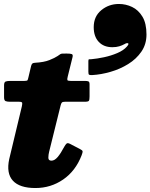

<svg xmlns="http://www.w3.org/2000/svg" viewBox="-28 -928 758 968"><path d="M23.5 -520H94.5Q109 -520 111 -524Q113 -528 115.5 -539L129 -596Q131.5 -604.5 135.2 -607.8Q139 -611 148.5 -611.5Q193.5 -614 221 -625Q248.5 -636 262.5 -645.5Q272 -652.5 276.2 -655Q280.5 -657.5 287 -657.8Q293.5 -658 308.5 -658Q327 -658 334 -655.2Q341 -652.5 337.5 -639L313.5 -542Q310 -528.5 311.8 -524.2Q313.5 -520 329.5 -520H401.5Q412.5 -520 418 -517.5Q423.5 -515 423.5 -503V-442Q423.5 -425 420.2 -420Q417 -415 399.5 -415H299.5Q287.5 -415 283.8 -410.8Q280 -406.5 277.5 -396L219.5 -162Q216 -148 215.8 -133Q215.5 -118 231.5 -118Q247 -118 262.5 -136Q278 -154 296.5 -189Q302 -199 307.5 -204Q313 -209 325.5 -202.5L373.5 -177.5Q387.5 -170.5 388.5 -165.5Q389.5 -160.5 383.5 -145Q353 -66 290.5 -23Q228 20 150.5 20Q71 20 37 -17Q3 -54 18.5 -126L82 -391Q84.5 -402.5 84 -408.8Q83.5 -415 67.5 -415H22.5Q8 -415 0.2 -418.2Q-7.5 -421.5 -7.5 -437.5V-497.5Q-7.5 -514 0.5 -517Q8.5 -520 23.5 -520ZM444.5 -791Q444.5 -845 482.5 -876.5Q520.5 -908 571.5 -908Q606 -908 637.8 -893Q669.5 -878 690 -844.2Q710.5 -810.5 710.5 -754Q710.5 -705 685 -667.8Q659.5 -630.5 618.2 -605Q577 -579.5 529.2 -565.8Q481.5 -552 437 -549.5Q424 -549 420.8 -551.5Q417.5 -554 417.5 -567V-620Q417.5 -629 421 -629Q424.5 -629 432.5 -629.5Q461.5 -632 496.8 -639.5Q532 -647 563.5 -660.5Q595 -674 611.5 -693Q624 -707 617.5 -709.8Q611 -712.5 599.5 -705.5Q588 -699 573 -694.5Q558 -690 538.5 -690Q495 -690 469.8 -717Q444.5 -744 444.5 -791Z"/></svg>

Font: Besley* Fatface
Style: Italic
Weight: 900
Italic angle: -13°
Designer: Owen Earl
Foundry: indestructible type*
Version: Version 3.000; ttfautohint (v1.8.3)